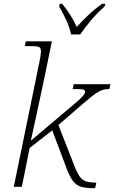

<svg xmlns="http://www.w3.org/2000/svg" viewBox="-20 -976 597 1003"><path d="M467 7Q429 7 404.5 0Q380 -7 362.5 -29Q345 -51 328 -96L253 -295L135 -203L94 0H52L185 -648Q189 -666 191.5 -683Q194 -700 194 -707Q194 -725 184.5 -730Q175 -735 148 -735H109L115 -760H251L212 -570Q201 -520 189 -462.5Q177 -405 164.5 -348Q152 -291 141 -241L379 -442Q425 -481 425 -496Q425 -505 415.5 -508Q406 -511 360 -511L365 -536H557L551 -511Q532 -511 515.5 -506Q499 -501 477 -485.5Q455 -470 418 -438L285 -323L370 -106Q384 -71 397.5 -52.5Q411 -34 430.5 -28Q450 -22 483 -22L477 7ZM351 -796Q345 -830 325.5 -872Q306 -914 289 -943L292 -956H305Q331 -923 348 -896.5Q365 -870 381 -835Q407 -864 438.5 -894.5Q470 -925 513 -956H530L527 -943Q487 -907 455 -869.5Q423 -832 399 -796Z"/></svg>

Font: Noto Serif ExtraLight
Style: Italic
Weight: 200
Italic angle: -12°
Designer: Monotype Design Team
Foundry: Monotype Imaging Inc.
Version: Version 2.014; ttfautohint (v1.8.4.7-5d5b)